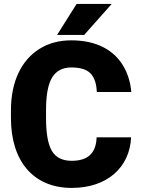

<svg xmlns="http://www.w3.org/2000/svg" viewBox="-20 -921 696 951"><path d="M458.5 -240.7C456.1 -160.6 413.1 -124.5 335.4 -124.5C289.1 -124.5 255.9 -141.1 236.8 -173.8C217.8 -206.5 208 -260.3 208 -335.9V-375.5C208 -451.2 218.3 -505.4 238.8 -538.1C259.3 -570.8 290.5 -586.9 333 -586.9C378.4 -586.9 410.6 -576.7 429.7 -556.2C448.2 -535.6 458 -505.4 459.5 -465.3H630.4C626 -514.6 612.3 -558.6 588.9 -597.2C542 -674.3 456.5 -721.2 333 -721.2C272.9 -721.2 220.7 -707 175.8 -679.2C85.9 -623 34.2 -517.1 34.2 -374.5V-335.9C34.2 -122.6 145.5 9.8 335.4 9.8C510.7 9.8 622.6 -91.8 629.4 -240.7ZM397 -748 533.2 -901.4H359.4L262.7 -748Z"/></svg>

Font: Vazirmatn Black
Style: Regular
Weight: 900
Designer: Saber Rastikerdar
Foundry: Saber Rastikerdar
Version: Version 33.003